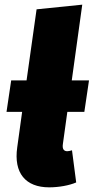

<svg xmlns="http://www.w3.org/2000/svg" viewBox="-20 -784 402 824"><path d="M269 -304H342L362 -439H288L333 -764L137 -744L94 -439H28L8 -304H75L54 -152C38 -41 90 20 191 20C232 20 277 12 307 -1L289 -139C282 -137 275 -135 269 -135C256 -135 246 -142 250 -167Z"/></svg>

Font: Fira Sans Heavy
Style: Italic
Weight: 900
Italic angle: -8°
Designer: bBox Type GmbH & Carrois Corporate GbR & Edenspiekermann AG
Foundry: bBox Type GmbH & Carrois Corporate GbR & Edenspiekermann AG
Version: Version 4.301;PS 004.301;hotconv 1.0.88;makeotf.lib2.5.64775